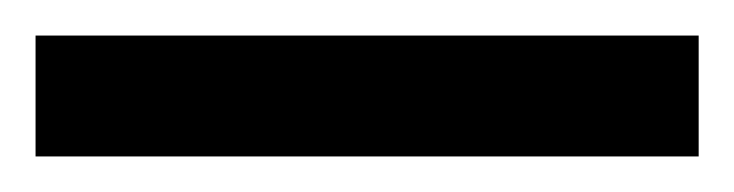

<svg xmlns="http://www.w3.org/2000/svg" viewBox="-21 70 413 108"><path d="M-1 90H372V158H-1Z"/></svg>

Font: Noto Sans Devanagari UI SemiCondensed ExtraBold
Style: Regular
Weight: 800
Width: 4
Designer: Jelle Bosma - Monotype Design Team
Foundry: Monotype Imaging Inc.
Version: Version 2.004; ttfautohint (v1.8.4.7-5d5b)